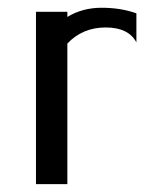

<svg xmlns="http://www.w3.org/2000/svg" viewBox="-20 -470 371 490"><path d="M328.1 -361.8Q308.1 -399.9 249.5 -399.9Q190.9 -399.9 151.9 -358.9V0H71.8V-439.9H151.9V-426.8Q190.4 -450.2 239.3 -450.2Q288.1 -450.2 328.1 -436Z"/></svg>

Font: Pfennig
Style: Medium
Weight: 500
Version: Version 20120410 ; ttfautohint (v0.8)